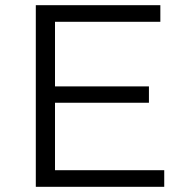

<svg xmlns="http://www.w3.org/2000/svg" viewBox="-20 -720 699 740"><path d="M613 -64V0H118V-700H598V-636H192V-387H554V-324H192V-64Z"/></svg>

Font: Montserrat-Regular
Style: Regular
Weight: 400
Version: Version 7.200